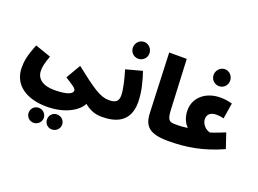

<svg xmlns="http://www.w3.org/2000/svg" viewBox="-145 -1139 2363 1758"><g transform="rotate(20 1037.0 -260.5)"><path d="M24 -171C24 6 173 90 359 90C539 90 659 15 695 -59C746 -16 799 5 864 5C919 5 959 -42 959 -80C959 -136 924 -161 875 -161C792 -161 716 -213 522 -366L439 -224C525 -171 549 -154 549 -134C549 -108 512 -77 373 -77C256 -77 199 -129 199 -203C199 -241 205 -273 233 -351L80 -404C31 -286 24 -225 24 -171ZM476 270C517 270 551 238 551 197C551 156 517 124 476 124C435 124 404 156 404 197C404 238 435 270 476 270ZM298 270C338 270 372 238 372 197C372 156 338 124 298 124C257 124 225 156 225 197C225 238 257 270 298 270Z M999 -609C1043 -609 1079 -645 1079 -689C1079 -735 1043 -773 999 -773C953 -773 918 -735 918 -689C918 -645 953 -609 999 -609ZM865 5C974 5 1135 -22 1135 -233C1135 -338 1102 -450 1078 -520L919 -477C940 -408 968 -304 968 -239C968 -182 940 -161 875 -161Z M1514 5C1575 5 1608 -29 1608 -80C1608 -124 1582 -161 1524 -161C1466 -161 1445 -171 1440 -271L1417 -760H1246L1269 -181C1274 -53 1327 5 1514 5Z M1779 -626C1824 -626 1859 -662 1859 -707C1859 -752 1824 -791 1779 -791C1734 -791 1698 -752 1698 -707C1698 -662 1734 -626 1779 -626ZM1514 5C1689 5 1851 -22 2036 -106L1987 -251C1889 -211 1859 -203 1848 -199C1802 -208 1761 -252 1761 -302C1761 -347 1795 -373 1847 -373C1867 -373 1893 -371 1920 -363L1945 -517C1903 -528 1869 -533 1828 -533C1694 -533 1584 -451 1584 -322C1584 -238 1622 -190 1642 -169C1604 -164 1587 -161 1524 -161Z"/></g></svg>

Font: Noto Sans Arabic UI SmCn Bk
Style: Regular
Weight: 900
Width: 4
Designer: Monotype Design Team, Nadine Chahine and Nizar Qandah
Foundry: Monotype Imaging Inc.
Version: Version 2.010